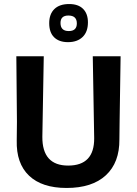

<svg xmlns="http://www.w3.org/2000/svg" viewBox="-20 -923 678 952"><path d="M323 -903Q368 -903 392 -879Q416 -855 416 -812Q416 -765 389.5 -739.5Q363 -714 317 -714Q273 -714 248.5 -738Q224 -762 224 -808Q224 -853 249.5 -878Q275 -903 323 -903ZM319 -846Q280 -846 280 -809Q280 -769 321 -769Q361 -769 361 -807Q361 -846 319 -846ZM578 -644 573 -317 572 -232Q573 -117 505 -54Q437 9 310 9Q188 9 124 -52Q60 -113 63 -227L64 -320L61 -644H197L190 -245Q189 -102 318 -102Q448 -102 447 -238L440 -644Z"/></svg>

Font: Alegreya Sans
Style: Bold
Weight: 700
Designer: Juan Pablo del Peral
Foundry: Huerta Tipografica
Version: Version 2.007